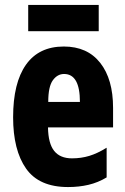

<svg xmlns="http://www.w3.org/2000/svg" viewBox="-20 -746 505 776"><path d="M238 -558Q333 -558 385 -492Q437 -426 437 -310V-231H174Q175 -166 199 -136Q223 -106 271 -106Q308 -106 341 -116Q374 -126 411 -149V-29Q376 -8 337.5 1Q299 10 255 10Q138 10 85.5 -64.5Q33 -139 33 -272Q33 -411 85 -484.5Q137 -558 238 -558ZM239 -447Q212 -447 193.5 -421.5Q175 -396 175 -334H303Q303 -447 239 -447ZM379 -726V-620H94V-726Z"/></svg>

Font: Noto Sans Sinhala ExtraCondensed ExtraBold
Style: Regular
Weight: 800
Width: 2
Designer: Jelle Bosma - Monotype Design Team
Foundry: Monotype Imaging Inc.
Version: Version 2.006; ttfautohint (v1.8.4.7-5d5b)